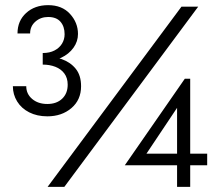

<svg xmlns="http://www.w3.org/2000/svg" viewBox="-20 -726 860 746"><path d="M685 -700 165 0H230L750 -700ZM146 -487Q187 -487 217.5 -501.5Q248 -516 265.5 -540.5Q283 -565 283 -594Q283 -638 252 -672Q221 -706 167 -706Q115 -706 81.5 -675.5Q48 -645 48 -596H97Q97 -624 117.5 -642Q138 -660 167 -660Q199 -660 215 -641.5Q231 -623 231 -593Q231 -573 221 -556.5Q211 -540 192 -530Q173 -520 146 -520ZM164 -274Q220 -274 257.5 -306Q295 -338 295 -391Q295 -433 274.5 -458.5Q254 -484 220.5 -496Q187 -508 146 -508V-475Q173 -475 195 -466.5Q217 -458 230 -440.5Q243 -423 243 -397Q243 -363 221.5 -342.5Q200 -322 164 -322Q128 -322 105 -341.5Q82 -361 82 -391H30Q30 -359 46.5 -332Q63 -305 93.5 -289.5Q124 -274 164 -274ZM465 -84H785V-129H699H689H507ZM519 -84 668 -307V-112V-106V0H719V-420H698L465 -84Z"/></svg>

Font: Glinicke Jost Regular
Style: Regular
Weight: 400
Version: Version 3.710